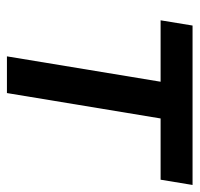

<svg xmlns="http://www.w3.org/2000/svg" viewBox="-31 -545 576 554"><g transform="rotate(90 257.0 -268.0)"><path d="M142.6 0 215.8 -443.4H38.6L53.7 -535.6H513.7L498.5 -443.4H321.8L248.5 0Z"/></g></svg>

Font: Inter 20pt Medium
Style: Italic
Weight: 500
Italic angle: -9.3988°
Version: Version 4.001;git-66647c0bb